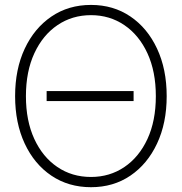

<svg xmlns="http://www.w3.org/2000/svg" viewBox="-20 -758 746 788"><path d="M353.5 10.3Q261.2 10.3 190.9 -37.1Q120.6 -84.5 81.3 -168.9Q42 -253.4 42 -363.3Q42 -474.1 81.5 -558.3Q121.1 -642.6 191.2 -690.2Q261.2 -737.8 353.5 -737.8Q445.3 -737.8 515.1 -690.4Q585 -643.1 624.5 -558.6Q664.1 -474.1 664.1 -363.3Q664.1 -252.9 624.5 -168.7Q585 -84.5 515.1 -37.1Q445.3 10.3 353.5 10.3ZM353.5 -31.7Q430.2 -31.7 490.5 -72.5Q550.8 -113.3 585.2 -187.7Q619.6 -262.2 619.6 -363.3Q619.6 -464.4 585.2 -539.1Q550.8 -613.8 490.5 -654.8Q430.2 -695.8 353.5 -695.8Q276.4 -695.8 216.1 -655Q155.8 -614.3 121.1 -539.6Q86.4 -464.8 86.4 -363.3Q86.4 -262.7 120.6 -188.2Q154.8 -113.8 215.1 -72.8Q275.4 -31.7 353.5 -31.7ZM528.3 -384.3V-343.3H171.4V-384.3Z"/></svg>

Font: Inter Display Extra Light
Style: Regular
Weight: 200
Designer: Rasmus Andersson
Foundry: rsms
Version: Version 4.000;git-4fc901f